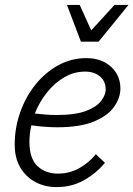

<svg xmlns="http://www.w3.org/2000/svg" viewBox="-20 -755 544 783"><path d="M40 -165Q40 -234 62.5 -297.5Q85 -361 125 -410.5Q165 -460 218 -489Q271 -518 332 -518Q394 -518 432.5 -483Q471 -448 471 -394Q471 -357 446 -320.5Q421 -284 364.5 -260Q308 -236 213 -236Q189 -236 162.5 -238Q136 -240 108 -244Q100 -210 100 -176Q100 -109 132.5 -78Q165 -47 216 -47Q263 -47 302 -68.5Q341 -90 371 -126L408 -91Q372 -48 322.5 -20Q273 8 211 8Q163 8 124.5 -12.5Q86 -33 63 -71.5Q40 -110 40 -165ZM327 -463Q282 -463 242.5 -440Q203 -417 172 -378.5Q141 -340 122 -292Q172 -286 211 -286Q287 -286 330.5 -302.5Q374 -319 392.5 -343.5Q411 -368 411 -390Q411 -423 388 -443Q365 -463 327 -463ZM253 -735H305L352 -631L447 -735H504L382 -585H310Z"/></svg>

Font: Radio Canada Light
Style: Italic
Weight: 300
Italic angle: -12°
Designer: Charles Daoud, Etienne Aubert Bonn, Alexandre Saumier Demers, Jacques Le Bailly
Foundry: Radio-Canada
Version: Version 2.104; ttfautohint (v1.8.4.7-5d5b);gftools[0.9.28.de